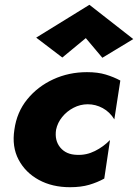

<svg xmlns="http://www.w3.org/2000/svg" viewBox="-20 -771 576 801"><path d="M338 -612 240 -531 131 -614 353 -751 536 -608 407 -530ZM214 -230Q207 -185 231.5 -155.5Q256 -126 301 -125Q340 -123 376 -141Q412 -159 439 -187L415 -26Q386 -10 352 0Q318 10 272 10Q198 10 142 -20.5Q86 -51 57.5 -105Q29 -159 40 -230Q50 -303 93.5 -356.5Q137 -410 202 -440Q267 -470 343 -470Q388 -470 421 -460Q454 -450 482 -435L457 -273Q438 -304 408.5 -320Q379 -336 346 -336Q315 -336 287 -321.5Q259 -307 239.5 -283Q220 -259 214 -230Z"/></svg>

Font: Jost* Heavy
Style: Italic
Weight: 800
Italic angle: -10°
Version: Version 3.7